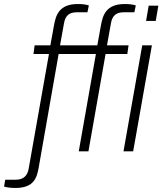

<svg xmlns="http://www.w3.org/2000/svg" viewBox="-104 -751 806 953"><path d="M-28 182C65 182 79 131 88 81L187 -483H372L287 0H335L420 -483H528L534 -526H427L447 -637C453 -671 471 -690 509 -690H563L570 -724C556 -729 537 -731 515 -731C422 -731 406 -675 397 -625L379 -526H194L214 -637C220 -671 238 -690 276 -690H330L337 -724C323 -729 304 -731 282 -731C189 -731 173 -675 164 -625L146 -526H68L62 -483H139L38 88C32 122 11 141 -25 141H-78L-84 175C-71 179 -52 182 -28 182ZM621 -647H669L682 -723H634ZM509 0H557L650 -526H602Z"/></svg>

Font: Archivo Thin
Style: Italic
Weight: 100
Italic angle: -10°
Designer: Hector Gatti
Foundry: Omnibus-Type
Version: Version 2.001